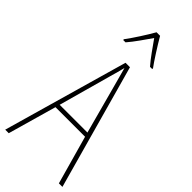

<svg xmlns="http://www.w3.org/2000/svg" viewBox="-300 -994 1037 1037"><g transform="rotate(45 218.5 -475.0)"><path d="M233 -950H206C182 -907 134 -833 108 -799V-793H126C156 -827 193 -882 219 -919C247 -880 282 -828 313 -793H330V-799C310 -825 259 -905 233 -950ZM410 0H437L238 -715H204L0 0H27L106 -278H332ZM243 -607 325 -303H113L197 -606C206 -638 213 -662 220 -691C228 -660 235 -637 243 -607Z"/></g></svg>

Font: Noto Sans Sinhala UI Condensed Thin
Style: Regular
Weight: 100
Width: 3
Designer: Jelle Bosma - Monotype Design Team
Foundry: Monotype Imaging Inc.
Version: Version 2.006